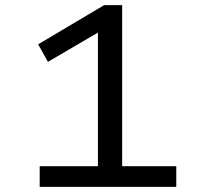

<svg xmlns="http://www.w3.org/2000/svg" viewBox="-20 -725 788 745"><path d="M134 0V-80H360V-630L407 -626L166 -485L128 -553L384 -705H454V-80H664V0Z"/></svg>

Font: Nunito Sans 10pt Expanded
Style: Regular
Weight: 400
Width: 7
Designer: Vernon Adams
Foundry: Vernon Adams
Version: Version 3.101;gftools[0.9.27]